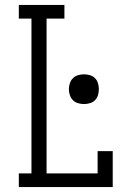

<svg xmlns="http://www.w3.org/2000/svg" viewBox="-20 -755 540 775"><path d="M56 0V-55H107V-680H56V-735H240V-680H168V-55H374V-145H435V0ZM319 -335Q307 -335 295 -338.5Q283 -342 274.5 -350.5Q266 -359 262 -371Q258 -383 258 -395Q258 -407 262 -419Q266 -431 274.5 -439.5Q283 -448 295 -451.5Q307 -455 319 -455Q331 -455 343 -451.5Q355 -448 363.5 -439.5Q372 -431 375.5 -419Q379 -407 379 -395Q379 -383 375.5 -371Q372 -359 363.5 -350.5Q355 -342 343 -338.5Q331 -335 319 -335Z"/></svg>

Font: Iosevka Curly Slab Light
Style: Regular
Weight: 300
Monospace: yes
Designer: Belleve Invis
Foundry: Belleve Invis
Version: Version 22.1.2; ttfautohint (v1.8.4)